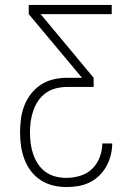

<svg xmlns="http://www.w3.org/2000/svg" viewBox="-20 -540 540 775"><path d="M248 215Q221 215 194 208.5Q167 202 144 187Q121 172 104.5 150Q88 128 78.5 102.5Q69 77 65 50Q61 23 61 -5Q61 -32 64.5 -59.5Q68 -87 78 -113Q88 -139 105 -161Q122 -183 145 -198Q168 -213 195 -219.5Q222 -226 250 -226H311L96 -483V-520H431V-483H144L358 -226V-189H250Q228 -189 206 -183.5Q184 -178 165.5 -165Q147 -152 134.5 -133.5Q122 -115 114.5 -93.5Q107 -72 104 -50Q101 -28 101 -5Q101 17 104 39.5Q107 62 114 82.5Q121 103 133.5 122Q146 141 164 154Q182 167 204 172.5Q226 178 248 178Q276 178 304 169.5Q332 161 352 141.5Q372 122 382.5 94.5Q393 67 393 39H433Q433 63 427 86.5Q421 110 409.5 131Q398 152 380.5 169Q363 186 341.5 196.5Q320 207 296 211Q272 215 248 215Z"/></svg>

Font: Iosevka Curly Extralight
Style: Regular
Weight: 200
Monospace: yes
Designer: Belleve Invis
Foundry: Belleve Invis
Version: Version 22.1.2; ttfautohint (v1.8.4)